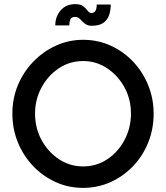

<svg xmlns="http://www.w3.org/2000/svg" viewBox="-20 -902 805 931"><path d="M725 -351Q725 -276 698.5 -210.5Q672 -145 625 -96Q578 -47 516 -19Q454 9 383 9Q311 9 249 -19.5Q187 -48 140 -97.5Q93 -147 66.5 -212Q40 -277 40 -351Q40 -425 67 -489.5Q94 -554 142 -603.5Q190 -653 252 -681Q314 -709 383 -709Q454 -709 516 -681Q578 -653 625 -603.5Q672 -554 698.5 -489Q725 -424 725 -351ZM615 -351Q615 -421 583.5 -478.5Q552 -536 499.5 -571Q447 -606 383 -606Q318 -606 265.5 -571Q213 -536 181.5 -478Q150 -420 150 -351Q150 -281 181.5 -223Q213 -165 266 -130Q319 -95 383 -95Q448 -95 500.5 -130Q553 -165 584 -223.5Q615 -282 615 -351ZM424 -777Q404 -777 391 -788Q378 -799 368 -809.5Q358 -820 345 -820Q326 -820 321 -807.5Q316 -795 316 -779H248Q248 -821 274 -851.5Q300 -882 345 -882Q371 -882 384 -871.5Q397 -861 405 -850Q413 -839 424 -839Q449 -839 449 -880H517Q517 -855 510 -831.5Q503 -808 483 -792.5Q463 -777 424 -777Z"/></svg>

Font: Kulim Park SemiBold
Style: Regular
Weight: 600
Designer: Noponies / Dale Sattler
Foundry: Noponies
Version: Version 1.000; ttfautohint (v1.8.3)